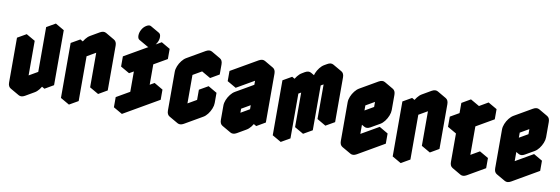

<svg xmlns="http://www.w3.org/2000/svg" viewBox="-62 -1315 5417 1857"><g transform="rotate(10 2647.0 -386.5)"><path d="M130 -450 217 -500V-60L390 -160V-600L476 -650V-110L390 -60V-160Q390 -134 378 -104Q366 -74 346 -48.5Q326 -23 303 -10L217 40Q182 60 156 45Q130 30 130 -10ZM390 -160V-60L303 -110V-210ZM476 -650 390 -600 303 -650 390 -700ZM390 -600V-160L303 -210V-650ZM217 -500 130 -450 43 -500 130 -550ZM390 -160 217 -60 130 -110 303 -210ZM130 -450V-10Q130 30 156 45L69 -5Q43 -20 43 -60V-500Z M650 -490 737 -540V-440Q737 -467 749 -496.5Q761 -526 780.5 -551.5Q800 -577 823 -590L910 -640Q944 -660 970 -645Q996 -630 996 -590V-150L910 -100V-540L737 -440V0L650 50ZM910 -540V-100L823 -150V-590ZM650 -490V50L563 0V-540ZM970 -645Q944 -660 910 -640L823 -590Q800 -577 780.5 -551.5Q761 -526 749 -496.5Q737 -467 737 -440L650 -490Q650 -517 662 -546.5Q674 -576 694 -601.5Q714 -627 737 -640L823 -690Q858 -710 884 -695ZM737 -540 650 -490 563 -540 650 -590Z M1300 -125V-425L1170 -350V-450L1516 -650V-550L1386 -475V-175L1516 -250V-150L1170 50V-50ZM1343 -640Q1317 -625 1299.5 -635Q1282 -645 1282 -675Q1282 -705 1299.5 -735Q1317 -765 1343 -780Q1369 -795 1386.5 -785Q1404 -775 1404 -745Q1404 -715 1386.5 -685Q1369 -655 1343 -640ZM1300 -125 1170 -50 1083 -100 1213 -175ZM1170 -50V50L1083 0V-100ZM1516 -250 1386 -175 1300 -225 1430 -300ZM1300 -425V-125L1213 -175V-475ZM1516 -650 1170 -450 1083 -500 1430 -700ZM1170 -450V-350L1083 -400V-500ZM1387 -785Q1369 -795 1343 -780Q1317 -765 1299.5 -735Q1282 -705 1282 -675Q1282 -645 1300 -635L1213 -685Q1196 -695 1196 -725Q1196 -755 1213 -785Q1230 -815 1257 -830Q1283 -845 1300 -835Z M1777 -540 1950 -640Q1984 -660 2010 -645Q2036 -630 2036 -590V-490L1950 -440V-540L1777 -440V-60L1950 -160V-260L2036 -310V-210Q2036 -184 2024 -154Q2012 -124 1992.5 -98.5Q1973 -73 1950 -60L1777 40Q1742 60 1716 45Q1690 30 1690 -10V-390Q1690 -417 1702 -446.5Q1714 -476 1734 -501.5Q1754 -527 1777 -540ZM2036 -310 1950 -260 1863 -310 1950 -360ZM1950 -260V-160L1863 -210V-310ZM1950 -160 1777 -60 1690 -110 1863 -210ZM1950 -540V-440L1863 -490V-590ZM2010 -645Q1984 -660 1950 -640L1777 -540Q1754 -527 1734 -501.5Q1714 -476 1702 -446.5Q1690 -417 1690 -390V-10Q1690 30 1716 45L1629 -5Q1603 -20 1603 -60V-440Q1603 -467 1615 -496.5Q1627 -526 1647 -551.5Q1667 -577 1690 -590L1863 -690Q1898 -710 1924 -695Z M2210 -490 2470 -640Q2504 -660 2530 -645Q2556 -630 2556 -590V-110L2470 -60V-160Q2470 -134 2458 -104Q2446 -74 2426 -48.5Q2406 -23 2383 -10L2297 40Q2262 60 2236 45Q2210 30 2210 -10V-150Q2210 -177 2222 -206.5Q2234 -236 2254 -261.5Q2274 -287 2297 -300L2470 -400V-540L2210 -390ZM2297 -60 2470 -160V-300L2297 -200ZM2470 -540V-400L2383 -450V-590ZM2470 -160V-60L2383 -110V-210ZM2470 -300V-160L2383 -210V-350ZM2470 -160 2297 -60 2210 -110 2383 -210ZM2470 -400 2297 -300Q2274 -287 2254 -261.5Q2234 -236 2222 -206.5Q2210 -177 2210 -150V-10Q2210 30 2236 45L2149 -5Q2123 -20 2123 -60V-200Q2123 -227 2135 -256.5Q2147 -286 2167 -311.5Q2187 -337 2210 -350L2383 -450ZM2530 -645Q2504 -660 2470 -640L2210 -490L2123 -540L2383 -690Q2418 -710 2444 -695ZM2210 -490V-390L2123 -440V-540Z M2730 -490 2817 -540V-440Q2817 -467 2829 -496.5Q2841 -526 2860.5 -551.5Q2880 -577 2903 -590L2929 -605Q2964 -625 2990 -610Q3016 -595 3016 -555Q3016 -582 3028 -611.5Q3040 -641 3059.5 -666.5Q3079 -692 3102 -705L3128 -720Q3163 -740 3189 -725Q3215 -710 3215 -670V-230L3128 -180V-620L3016 -555V-115L2929 -65V-505L2817 -440V0L2730 50ZM3128 -620V-180L3042 -230V-670ZM2929 -505V-65L2842 -115V-555ZM3189 -725Q3163 -740 3128 -720L3102 -705Q3079 -692 3059.5 -666.5Q3040 -641 3028 -611.5Q3016 -582 3016 -555L2929 -605Q2929 -632 2941 -661.5Q2953 -691 2973 -716.5Q2993 -742 3016 -755L3042 -770Q3076 -790 3102 -775ZM2730 -490V50L2643 0V-540ZM2990 -610Q2964 -625 2929 -605L2903 -590Q2880 -577 2860.5 -551.5Q2841 -526 2829 -496.5Q2817 -467 2817 -440L2730 -490Q2730 -517 2742 -546.5Q2754 -576 2774 -601.5Q2794 -627 2817 -640L2842 -655Q2877 -675 2903 -660ZM2817 -540 2730 -490 2643 -540 2730 -590Z M3475 -540 3648 -640Q3682 -660 3708 -645Q3734 -630 3734 -590V-440Q3734 -414 3722 -384Q3710 -354 3690.5 -328.5Q3671 -303 3648 -290L3561 -240Q3527 -220 3501 -235Q3475 -250 3475 -290V-60L3734 -210V-110L3475 40Q3440 60 3414 45Q3388 30 3388 -10V-390Q3388 -417 3400 -446.5Q3412 -476 3432 -501.5Q3452 -527 3475 -540ZM3648 -540 3475 -440V-290L3648 -390ZM3734 -210 3475 -60 3388 -110 3648 -260ZM3648 -540V-390L3561 -440V-590ZM3475 -290Q3475 -250 3501 -235L3414 -285Q3388 -300 3388 -340ZM3648 -390 3475 -290 3388 -340 3561 -440ZM3708 -645Q3682 -660 3648 -640L3475 -540Q3452 -527 3432 -501.5Q3412 -476 3400 -446.5Q3388 -417 3388 -390V-10Q3388 30 3414 45L3327 -5Q3301 -20 3301 -60V-440Q3301 -467 3313 -496.5Q3325 -526 3345 -551.5Q3365 -577 3388 -590L3561 -690Q3596 -710 3622 -695Z M3908 -490 3995 -540V-440Q3995 -467 4007 -496.5Q4019 -526 4038.5 -551.5Q4058 -577 4081 -590L4168 -640Q4202 -660 4228 -645Q4254 -630 4254 -590V-150L4168 -100V-540L3995 -440V0L3908 50ZM4168 -540V-100L4081 -150V-590ZM3908 -490V50L3821 0V-540ZM4228 -645Q4202 -660 4168 -640L4081 -590Q4058 -577 4038.5 -551.5Q4019 -526 4007 -496.5Q3995 -467 3995 -440L3908 -490Q3908 -517 3920 -546.5Q3932 -576 3952 -601.5Q3972 -627 3995 -640L4081 -690Q4116 -710 4142 -695ZM3995 -540 3908 -490 3821 -540 3908 -590Z M4471 -375 4385 -325V-425L4471 -475V-575L4558 -625V-425Q4558 -452 4570 -481.5Q4582 -511 4601.5 -536.5Q4621 -562 4644 -575L4731 -625V-525L4558 -425V-45L4731 -145V-45L4558 55Q4523 75 4497 60Q4471 45 4471 5ZM4731 -145 4558 -45 4471 -95 4644 -195ZM4731 -625 4644 -575Q4621 -562 4601.5 -536.5Q4582 -511 4570 -481.5Q4558 -452 4558 -425L4471 -475Q4471 -502 4483 -531.5Q4495 -561 4515 -586.5Q4535 -612 4558 -625L4644 -675ZM4471 -475 4385 -425 4298 -475 4385 -525ZM4471 -375V5Q4471 45 4497 60L4411 10Q4385 -5 4385 -45V-425ZM4558 -625 4471 -575 4385 -625 4471 -675ZM4471 -575V-475L4385 -525V-625ZM4385 -425V-325L4298 -375V-475Z M4991 -540 5164 -640Q5198 -660 5224 -645Q5250 -630 5250 -590V-440Q5250 -414 5238 -384Q5226 -354 5206.5 -328.5Q5187 -303 5164 -290L5077 -240Q5043 -220 5017 -235Q4991 -250 4991 -290V-60L5250 -210V-110L4991 40Q4956 60 4930 45Q4904 30 4904 -10V-390Q4904 -417 4916 -446.5Q4928 -476 4948 -501.5Q4968 -527 4991 -540ZM5164 -540 4991 -440V-290L5164 -390ZM5250 -210 4991 -60 4904 -110 5164 -260ZM5164 -540V-390L5077 -440V-590ZM4991 -290Q4991 -250 5017 -235L4930 -285Q4904 -300 4904 -340ZM5164 -390 4991 -290 4904 -340 5077 -440ZM5224 -645Q5198 -660 5164 -640L4991 -540Q4968 -527 4948 -501.5Q4928 -476 4916 -446.5Q4904 -417 4904 -390V-10Q4904 30 4930 45L4843 -5Q4817 -20 4817 -60V-440Q4817 -467 4829 -496.5Q4841 -526 4861 -551.5Q4881 -577 4904 -590L5077 -690Q5112 -710 5138 -695Z"/></g></svg>

Font: Nabla
Style: Regular
Weight: 400
Designer: Arthur Reinders Folmer
Foundry: Typearture
Version: Version 1.002